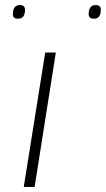

<svg xmlns="http://www.w3.org/2000/svg" viewBox="-20 -740 419 760"><path d="M117 0H74L159 -532H201ZM352 -666Q331 -666 331 -684Q331 -720 359 -720Q379 -720 379 -701Q379 -666 352 -666ZM51 -666Q31 -666 31 -683Q31 -720 59 -720Q79 -720 79 -701Q79 -666 51 -666Z"/></svg>

Font: Georama ExtraExtended ExtraLight
Style: Italic
Weight: 200
Width: 8
Italic angle: -9°
Designer: Jean-Baptiste Levee
Foundry: Production Type
Version: Version 1.000